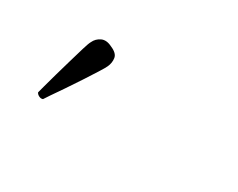

<svg xmlns="http://www.w3.org/2000/svg" viewBox="-48 -958 731 590"><g transform="rotate(30 317.5 -663.0)"><path d="M120.2 -538Q113.6 -535.4 106.2 -539.2Q98.8 -543 96.7 -548.7Q97.8 -552.8 103.3 -573.3Q108.8 -593.8 116.9 -622.7Q125 -651.6 133.6 -680.8Q142.1 -710 149 -733.1Q155.9 -756.1 160 -763.1Q167.1 -778.7 183 -786.2Q198.9 -793.6 220.2 -782.8Q244.6 -772.6 246.9 -756.6Q249.2 -740.6 242 -725Q238.5 -717.1 225.8 -697.1Q213.1 -677.1 196.3 -651.2Q179.5 -625.3 162.6 -600.6Q145.7 -575.8 133.7 -558.5Q121.8 -541.2 120.2 -538Z"/></g></svg>

Font: Zen Antique Soft
Style: Regular
Weight: 400
Designer: Yoshimichi Ohira
Foundry: Positype
Version: Version 1.001